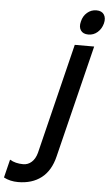

<svg xmlns="http://www.w3.org/2000/svg" viewBox="-243 -888 651 1145"><g transform="rotate(5 82.5 -315.5)"><path d="M292 -629.9 126 42Q105 128.9 49.3 171.9Q-6.3 214.8 -89.8 214.8Q-138.2 214.8 -175.8 194.8L-148.9 85.9Q-115.2 106 -68.8 106Q-40 106 -18.3 86.4Q3.4 66.9 13.2 30.8L175.8 -629.9ZM337.9 -772Q329.1 -739.3 305.7 -718.8Q282.2 -698.2 251 -698.2Q218.8 -698.2 205.1 -718.8Q191.4 -739.3 200.2 -772Q207.5 -804.7 231.4 -825.4Q255.4 -846.2 287.1 -846.2Q318.8 -846.2 332.5 -825.4Q346.2 -804.7 337.9 -772Z"/></g></svg>

Font: Sinkin Sans 500 Medium Italic
Style: Regular
Weight: 500
Italic angle: -112°
Designer: Keith Bates
Foundry: K-Type
Version: Sinkin Sans (version 1.0)  by Keith Bates   •   © 2014   www